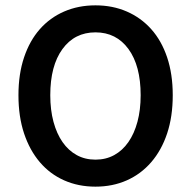

<svg xmlns="http://www.w3.org/2000/svg" viewBox="-20 -686 714 718"><path d="M337 12Q273 12 220 -11.5Q167 -35 129 -79.5Q91 -124 70 -187Q49 -250 49 -330Q49 -409 70 -471.5Q91 -534 129 -577Q167 -620 220 -643Q273 -666 337 -666Q401 -666 454 -643Q507 -620 545.5 -577Q584 -534 605 -471.5Q626 -409 626 -330Q626 -250 605 -187Q584 -124 545.5 -79.5Q507 -35 454 -11.5Q401 12 337 12ZM337 -89Q376 -89 407 -106Q438 -123 460 -154.5Q482 -186 494 -230.5Q506 -275 506 -330Q506 -440 460.5 -502.5Q415 -565 337 -565Q259 -565 213.5 -502.5Q168 -440 168 -330Q168 -275 180 -230.5Q192 -186 214 -154.5Q236 -123 267 -106Q298 -89 337 -89Z"/></svg>

Font: CV Source Sans Light
Style: Bold
Weight: 600
Designer: Paul D. Hunt
Foundry: Adobe Systems Incorporated
Version: Version 3.001